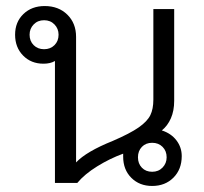

<svg xmlns="http://www.w3.org/2000/svg" viewBox="-20 -606 675 636"><path d="M582 -89Q582 -45 554.5 -17.5Q527 10 484 10Q442 10 415 -17Q388 -44 388 -87V-97Q344 -81 302 -55Q260 -29 236 0H162V-404Q147 -395 124 -395Q83 -395 56.5 -422Q30 -449 30 -491Q30 -533 57.5 -559.5Q85 -586 128 -586Q174 -586 203 -557.5Q232 -529 232 -484V-68Q266 -104 353 -139Q411 -164 439.5 -184Q468 -204 478 -224.5Q488 -245 488 -276V-576H557V-272Q557 -239 546 -214Q535 -189 516 -174Q547 -164 564.5 -141Q582 -118 582 -89ZM174 -491Q174 -511 160.5 -525Q147 -539 126 -539Q105 -539 91.5 -525Q78 -511 78 -491Q78 -470 91.5 -456.5Q105 -443 126 -443Q147 -443 160.5 -456.5Q174 -470 174 -491ZM532 -85Q532 -106 518.5 -119.5Q505 -133 484 -133Q463 -133 450 -119.5Q437 -106 437 -85Q437 -64 450 -50.5Q463 -37 484 -37Q505 -37 518.5 -51Q532 -65 532 -85Z"/></svg>

Font: Sarabun Light
Style: Regular
Weight: 300
Designer: Suppakit Chalermlarp | Katatrad Co.,Ltd.
Foundry: Cadson Demak Co.,Ltd.
Version: Version 1.000; ttfautohint (v1.6)